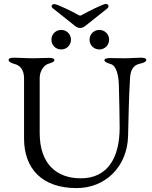

<svg xmlns="http://www.w3.org/2000/svg" viewBox="-20 -948 778 982"><path d="M259 -927C250 -927 244 -923 244 -917C244 -913 246 -909 251 -905L349 -827C369 -811 375 -805 390 -805C405 -805 411 -811 431 -827L529 -905C534 -909 535 -913 535 -917C535 -923 530 -928 521 -928C508 -928 426 -887 400 -872C396 -870 393 -868 390 -868C387 -868 385 -870 380 -872C354 -887 272 -927 259 -927ZM293 -695C321 -695 343 -717 343 -745C343 -773 321 -795 293 -795C265 -795 243 -773 243 -745C243 -717 265 -695 293 -695ZM488 -695C516 -695 538 -717 538 -745C538 -773 516 -795 488 -795C460 -795 438 -773 438 -745C438 -717 460 -695 488 -695ZM372 14C519 14 630 -95 635 -250C638 -342 638 -432 645 -547C647 -587 660 -615 695 -622C718 -627 728 -633 728 -642C728 -650 716 -653 699 -653C676 -653 650 -650 618 -650C589 -650 573 -651 543 -651C526 -651 514 -648 514 -640C514 -631 533 -624 547 -620C575 -612 587 -562 588 -511C590 -434 592 -340 592 -296C592 -140 530 -36 393 -36C271 -36 183 -108 183 -268V-549C183 -589 209 -616 225 -621C247 -628 258 -632 258 -641C258 -649 246 -652 229 -652C208 -652 180 -650 149 -650C112 -650 83 -653 53 -653C36 -653 24 -650 24 -642C24 -633 34 -626 57 -620C79 -614 103 -595 103 -547V-240C103 -87 193 14 372 14Z"/></svg>

Font: EB Garamond
Style: Regular
Weight: 400
Designer: Georg Duffner and Octavio Pardo
Foundry: Georg Duffner
Version: Version 1.000;PS 001.000;hotconv 1.0.88;makeotf.lib2.5.64775